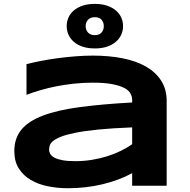

<svg xmlns="http://www.w3.org/2000/svg" viewBox="-20 -975 997 1008"><path d="M673.8 0V-65.9Q639.2 -46.9 599.4 -32.2Q559.6 -17.6 516.6 -7.3Q473.6 2.9 428 8.1Q382.3 13.2 335.9 13.2Q281.7 13.2 231.2 2.9Q180.7 -7.3 141.6 -30.3Q102.5 -53.2 78.9 -90.3Q55.2 -127.4 55.2 -181.2Q55.2 -249 92.3 -294.2Q129.4 -339.4 205.6 -368.2Q281.7 -397 398.2 -412.6Q514.6 -428.2 673.8 -437V-451.2Q673.8 -467.8 665 -484.1Q656.2 -500.5 633.1 -512.9Q609.9 -525.4 569.6 -533.2Q529.3 -541 466.8 -541Q417.5 -541 369.4 -535.9Q321.3 -530.8 276.6 -522Q231.9 -513.2 191.9 -501.5Q151.9 -489.7 119.1 -477.1V-638.2Q153.3 -647 195.8 -655.3Q238.3 -663.6 284.2 -669.7Q330.1 -675.8 377 -679.4Q423.8 -683.1 466.8 -683.1Q551.3 -683.1 622.6 -669.2Q693.8 -655.3 745.4 -626Q796.9 -596.7 825.9 -551.8Q855 -506.8 855 -444.8V0ZM673.8 -306.2Q569.3 -302.2 496.3 -294.9Q423.3 -287.6 375 -277.8Q326.7 -268.1 299.1 -256.8Q271.5 -245.6 257.8 -233.9Q244.1 -222.2 241 -210.4Q237.8 -198.7 237.8 -189Q237.8 -177.2 244.1 -166.3Q250.5 -155.3 266.4 -147Q282.2 -138.7 308.6 -133.8Q335 -128.9 375 -128.9Q419.4 -128.9 461.9 -135.7Q504.4 -142.6 542.5 -154.5Q580.6 -166.5 614 -182.9Q647.5 -199.2 673.8 -217.8ZM330.1 -837.9Q330.1 -861.8 339.6 -883.1Q349.1 -904.3 367.7 -920.2Q386.2 -936 413.8 -945.3Q441.4 -954.6 478 -954.6Q514.2 -954.6 541.7 -945.3Q569.3 -936 588.1 -920.2Q606.9 -904.3 616.5 -883.1Q626 -861.8 626 -837.9Q626 -814 616.5 -792.7Q606.9 -771.5 588.1 -755.4Q569.3 -739.3 541.7 -730Q514.2 -720.7 478 -720.7Q441.4 -720.7 413.8 -730Q386.2 -739.3 367.7 -755.4Q349.1 -771.5 339.6 -792.7Q330.1 -814 330.1 -837.9ZM429.7 -837.9Q429.7 -817.9 442.1 -804.2Q454.6 -790.5 478 -790.5Q501.5 -790.5 513.2 -804.2Q524.9 -817.9 524.9 -837.9Q524.9 -857.4 513.2 -871.1Q501.5 -884.8 478 -884.8Q454.6 -884.8 442.1 -871.1Q429.7 -857.4 429.7 -837.9Z"/></svg>

Font: Syncopate
Style: Bold
Weight: 700
Designer: Astigmatic (AOETI)
Foundry: Astigmatic (AOETI)
Version: Version 1.001 2011